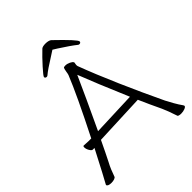

<svg xmlns="http://www.w3.org/2000/svg" viewBox="-242 -1029 1175 1175"><g transform="rotate(-45 345.0 -441.5)"><path d="M72 -270Q72 -280 78 -280H80Q104 -278 119 -278H141Q268 -529 317 -651Q320 -660 322 -675Q326 -698 329 -702Q332 -706 344 -706Q360 -706 376.5 -698Q393 -690 396 -682L397 -679Q397 -676 395.5 -671Q394 -666 394 -660Q394 -654 395 -651Q436 -541 498.5 -398Q561 -255 624 -123Q633 -105 650 -75Q667 -45 683 -23Q686 -17 686 -16Q686 -8 671 -2Q656 4 638 4Q627 4 619.5 1.5Q612 -1 612 -4Q592 -65 576 -100Q542 -171 510 -244L177 -230Q139 -150 114 -101Q103 -81 93 -57Q83 -33 76 -12Q74 -6 62.5 -2Q51 2 36 2Q22 2 13 -2Q4 -6 4 -12Q4 -16 7 -20Q22 -45 114 -223H99Q91 -223 81.5 -239Q72 -255 72 -270ZM319 -879Q329 -887 354 -887Q367 -887 378 -884Q389 -881 394 -876Q511 -764 511 -748Q511 -743 507.5 -740Q504 -737 498 -737Q492 -737 488 -741Q456 -767 383 -814Q380 -816 357 -830L326 -810Q249 -762 225 -741Q221 -737 215 -737Q209 -737 205.5 -740Q202 -743 202 -748Q202 -755 241.5 -799Q281 -843 319 -879ZM489 -291Q398 -504 356 -614Q299 -486 202 -280Z"/></g></svg>

Font: JyunsaiKaai Light
Style: Regular
Weight: 300
Designer: Fontworks Inc.
Version: Version 0.030;April 7, 2024;FontCreator 14.0.0.2901 64-bit